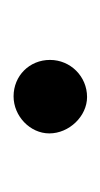

<svg xmlns="http://www.w3.org/2000/svg" viewBox="49 -400 151 290"><g transform="rotate(90 125.0 -254.5)"><path d="M181 -253C181 -283 155 -310 126 -310C95 -310 70 -285 70 -254C70 -223 94 -199 125 -199C155 -199 181 -224 181 -253Z"/></g></svg>

Font: XITS Math
Style: Regular
Weight: 400
Designer: MicroPress Inc., with final additions and corrections provided by Coen Hoffman, Elsevier (retired)
Version: Version 1.108